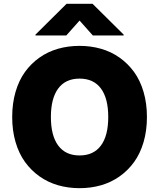

<svg xmlns="http://www.w3.org/2000/svg" viewBox="-20 -978 835 1008"><path d="M397.7 9.9Q338.1 9.9 284.6 -5.5Q231.2 -21 187.1 -52.2Q143.1 -83.5 111.2 -127.7Q79.2 -171.9 61.6 -232.2Q44 -292.6 44 -363.6Q44 -435 61.6 -495.6Q79.2 -556.1 111.2 -600.3Q143.1 -644.5 187.1 -675.6Q231.2 -706.7 284.4 -721.9Q337.7 -737.2 397.7 -737.2Q457 -737.2 510.3 -721.9Q563.6 -706.7 607.6 -675.6Q651.6 -644.5 683.8 -600.3Q715.9 -556.1 733.7 -495.6Q751.4 -435 751.4 -363.6Q751.4 -292.3 733.7 -231.7Q715.9 -171.2 683.8 -127Q651.6 -82.7 607.6 -51.7Q563.6 -20.6 510.3 -5.3Q457 9.9 397.7 9.9ZM509.8 -213.8Q548.3 -265.6 548.3 -363.6Q548.3 -461.6 509.8 -513.5Q471.2 -565.3 397.7 -565.3Q324.2 -565.3 285.7 -513.5Q247.2 -461.6 247.2 -363.6Q247.2 -265.6 285.7 -213.8Q324.2 -161.9 397.7 -161.9Q471.2 -161.9 509.8 -213.8ZM328.1 -791.9H166.2V-796.2L329.5 -958.1H465.9L629.3 -796.2V-791.9H467.3L397.7 -870Z"/></svg>

Font: Karasuma Gothic
Style: Black
Weight: 900
Designer: Rasmus Andersson / Ryoko Nishizuka
Foundry: Genbu
Version: Version 1.00